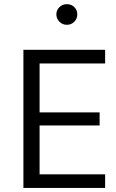

<svg xmlns="http://www.w3.org/2000/svg" viewBox="-20 -920 567 940"><path d="M494.7 -66.4H173.8V-305.8H467.7V-369.8H173.8V-609.4H494.7V-676.2H94.6V0H494.7ZM255.9 -849.7Q255.9 -828.9 271 -813.7Q286.1 -798.6 307.6 -798.6Q329.5 -798.6 343.9 -813.7Q358.4 -828.9 358.4 -849.7Q358.4 -870.7 343.9 -885.2Q329.5 -899.6 307.6 -899.6Q286.1 -899.6 271 -885.2Q255.9 -870.7 255.9 -849.7Z"/></svg>

Font: Estedad-FD VF
Style: Regular
Weight: 100
Designer: Amin Abedi
Version: Version 7.3